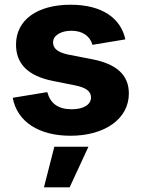

<svg xmlns="http://www.w3.org/2000/svg" viewBox="-20 -573 607 825"><path d="M283.2 10.3C429.2 10.3 533.7 -61.5 533.7 -171.4C533.7 -250 481.9 -298.3 374.5 -318.8L273.4 -338.4C224.6 -348.6 208 -366.7 208 -391.1C208 -420.9 242.2 -440.9 286.6 -440.9C335.4 -440.9 366.7 -417.5 377.4 -380.4L518.6 -403.8C499 -495.6 417.5 -552.7 283.7 -552.7C141.1 -552.7 48.8 -488.3 48.8 -381.3C48.8 -298.3 101.1 -246.1 208 -225.1L302.7 -206.1C349.6 -196.8 371.1 -180.7 371.1 -154.3C371.1 -124 339.8 -103.5 288.6 -103.5C229.5 -103.5 196.8 -128.4 183.1 -177.2L34.7 -152.8C53.7 -49.8 147 10.3 283.2 10.3ZM168.9 231.9H279.3L359.9 57.6H213.4Z"/></svg>

Font: Raveo
Style: Bold
Weight: 700
Designer: Jakub Foglar, Rasmus Andersson (Inter)
Foundry: Jakubfoglar.com
Version: Version 1.100;Glyphs 3.2.3 (3260)